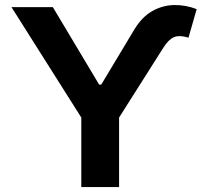

<svg xmlns="http://www.w3.org/2000/svg" viewBox="-20 -756 829 776"><path d="M26.3 -727.3H193.5L380.7 -414.1H389.2L523.1 -637.1Q554 -687.9 595.5 -711.3Q637.1 -734.7 683.6 -735.6Q730.1 -736.5 774.9 -719.1L741.8 -603.7Q705.6 -615.1 683.6 -606Q661.6 -596.9 640.6 -563.9L461.3 -280.9V0H308.6V-280.9Z"/></svg>

Font: Inter Zeller
Style: Bold
Weight: 700
Designer: Rasmus Andersson; Joe Bland
Foundry: zeller
Version: Version 3.015;git-dec3a8cb1